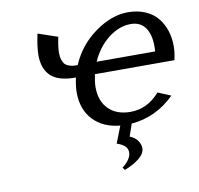

<svg xmlns="http://www.w3.org/2000/svg" viewBox="-74 -527 828 799"><g transform="rotate(-10 340.0 -128.0)"><path d="M336.9 -220.2Q330.1 -187 330.1 -166Q330.1 -107.4 363.8 -73.7Q397.5 -40 456.1 -40Q527.8 -40 580.1 -100.1L634.8 -77.1Q555.7 0.5 452.1 8.8L434.1 61Q456.1 68.8 467 85Q478 101.1 478 116.2Q478 140.1 451.7 160.6Q425.3 181.2 390.1 193.8L382.8 182.1Q397.5 172.4 409.2 156.5Q420.9 140.6 420.9 124Q420.9 94.7 376 80.1L403.8 8.8Q332 2 290.5 -42.2Q249 -86.4 249 -158.2Q249 -185.1 256.8 -220.2Q182.1 -220.2 150.6 -251Q119.1 -281.7 119.1 -338.9Q119.1 -373 130.9 -428.2L213.9 -399.9Q205.1 -358.4 205.1 -333Q205.1 -315.4 209.7 -302.7Q214.4 -290 220.5 -283.9Q226.6 -277.8 237.3 -274.4Q248 -271 254.9 -270.5Q261.7 -270 272.9 -270Q307.6 -350.6 377.7 -400.4Q447.8 -450.2 516.1 -450.2Q557.1 -450.2 589.4 -436.3Q621.6 -422.4 641.1 -398.2Q660.6 -374 670.4 -343.8Q680.2 -313.5 680.2 -278.8Q680.2 -250 672.9 -220.2ZM353 -270H600.1Q601.1 -276.9 601.1 -292Q601.1 -341.8 580.6 -370.8Q560.1 -399.9 519 -399.9Q471.2 -399.9 425.5 -365Q379.9 -330.1 353 -270Z"/></g></svg>

Font: Pfennig
Style: Italic
Weight: 500
Italic angle: -13°
Version: Version 20120410 ; ttfautohint (v0.8)